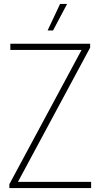

<svg xmlns="http://www.w3.org/2000/svg" viewBox="-20 -964 515 984"><path d="M28 0V-20L398 -708H33V-740H442V-720L72 -32H447V0ZM224 -808 288 -944H324L252 -808Z"/></svg>

Font: Encode Sans Condensed Condensed Thin
Style: Regular
Weight: 100
Width: 3
Designer: Multiple Designers
Foundry: Impallari Type
Version: Version 3.000; ttfautohint (v1.8.3) -l 8 -r 50 -G 200 -x 14 